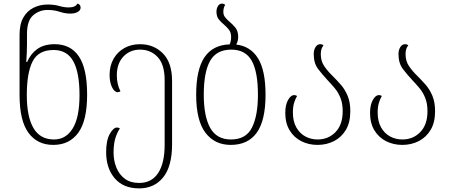

<svg xmlns="http://www.w3.org/2000/svg" viewBox="-20 -790 2479 1060"><path d="M274 10Q186 10 137 -57Q88 -124 88 -266V-599Q88 -657 109 -693.5Q130 -730 165.5 -747.5Q201 -765 242 -765Q280 -765 307 -757Q334 -749 359 -749Q397 -749 407 -770Q414 -769 419.5 -763.5Q425 -758 425 -748Q425 -733 409 -724Q393 -715 368 -715Q351 -715 336 -718Q321 -721 306 -726Q293 -730 278 -732.5Q263 -735 242 -735Q197 -735 163 -705.5Q129 -676 129 -603V-550Q129 -527 128 -500.5Q127 -474 125 -448H130Q149 -493 186 -519.5Q223 -546 282 -546Q370 -546 415.5 -478.5Q461 -411 461 -267Q461 -124 412 -57Q363 10 274 10ZM278 -20Q344 -20 381.5 -81Q419 -142 419 -265Q419 -390 384.5 -452Q350 -514 276 -514Q192 -514 160 -451Q128 -388 128 -265Q128 -145 165 -82.5Q202 -20 278 -20Z M748 250Q661 250 613.5 194.5Q566 139 566 50Q566 -15 586 -50.5Q606 -86 626 -86Q634 -86 642 -81Q628 -61 617.5 -29Q607 3 607 52Q607 98 623 136.5Q639 175 670 197.5Q701 220 748 220Q817 220 853 165.5Q889 111 889 9V-347Q889 -434 850.5 -475Q812 -516 753 -516Q698 -516 661.5 -478Q625 -440 625 -374Q625 -350 630 -327.5Q635 -305 645 -286Q637 -281 630 -281Q612 -281 598.5 -308.5Q585 -336 585 -376Q585 -427 607 -465.5Q629 -504 667 -525Q705 -546 753 -546Q829 -546 879.5 -495Q930 -444 930 -343V7Q930 128 881 189Q832 250 748 250Z M1284 -544Q1363 -535 1404.5 -468Q1446 -401 1446 -267Q1446 -125 1397.5 -57.5Q1349 10 1254 10Q1165 10 1114 -57.5Q1063 -125 1063 -267Q1063 -406 1109 -474Q1155 -542 1248 -545Q1256 -562 1256 -586Q1256 -610 1244.5 -625Q1233 -640 1219 -652Q1203 -665 1189 -681.5Q1175 -698 1175 -726Q1175 -742 1183 -756Q1191 -770 1206 -770Q1217 -770 1223 -763Q1213 -747 1213 -724Q1213 -707 1223 -694.5Q1233 -682 1246 -671Q1263 -657 1279 -638Q1295 -619 1295 -586Q1295 -563 1284 -544ZM1255 -20Q1338 -20 1371 -85.5Q1404 -151 1404 -267Q1404 -394 1369.5 -455Q1335 -516 1257 -516Q1175 -516 1140 -454Q1105 -392 1105 -267Q1105 -148 1140.5 -84Q1176 -20 1255 -20Z M1733 10Q1684 10 1643.5 -10.5Q1603 -31 1579 -70.5Q1555 -110 1555 -167Q1555 -210 1570 -237.5Q1585 -265 1605 -265Q1613 -265 1620 -260Q1610 -243 1603.5 -221.5Q1597 -200 1597 -169Q1597 -120 1616 -86.5Q1635 -53 1666 -36.5Q1697 -20 1733 -20Q1793 -20 1832.5 -61Q1872 -102 1872 -176Q1872 -218 1860 -248.5Q1848 -279 1828.5 -302.5Q1809 -326 1788 -348Q1760 -378 1736 -409.5Q1712 -441 1712 -492Q1712 -514 1722 -530Q1732 -546 1748 -546Q1760 -546 1766 -539Q1751 -523 1751 -491Q1751 -453 1770 -425Q1789 -397 1817 -370Q1839 -348 1861.5 -322.5Q1884 -297 1899 -261.5Q1914 -226 1914 -176Q1914 -114 1889.5 -73Q1865 -32 1824 -11Q1783 10 1733 10Z M2201 10Q2152 10 2111.5 -10.5Q2071 -31 2047 -70.5Q2023 -110 2023 -167Q2023 -210 2038 -237.5Q2053 -265 2073 -265Q2081 -265 2088 -260Q2078 -243 2071.5 -221.5Q2065 -200 2065 -169Q2065 -120 2084 -86.5Q2103 -53 2134 -36.5Q2165 -20 2201 -20Q2261 -20 2300.5 -61Q2340 -102 2340 -176Q2340 -218 2328 -248.5Q2316 -279 2296.5 -302.5Q2277 -326 2256 -348Q2228 -378 2204 -409.5Q2180 -441 2180 -492Q2180 -514 2190 -530Q2200 -546 2216 -546Q2228 -546 2234 -539Q2219 -523 2219 -491Q2219 -453 2238 -425Q2257 -397 2285 -370Q2307 -348 2329.5 -322.5Q2352 -297 2367 -261.5Q2382 -226 2382 -176Q2382 -114 2357.5 -73Q2333 -32 2292 -11Q2251 10 2201 10Z"/></svg>

Font: Noto Serif Georgian SemiCondensed ExtraLight
Style: Regular
Weight: 200
Width: 4
Designer: Monotype Design Team, Akaki Razmadze
Foundry: Google LLC
Version: Version 2.003; ttfautohint (v1.8.4.7-5d5b)